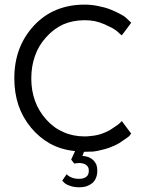

<svg xmlns="http://www.w3.org/2000/svg" viewBox="-20 -633 605 818"><path d="M295.9 63.5Q300.8 62.5 316.4 61.5Q336.9 61.5 347.7 70.3Q358.4 78.1 358.4 93.8Q358.4 112.3 347.7 120.1Q336.9 128.9 316.4 128.9Q299.8 128.9 287.1 124Q273.4 119.1 263.7 109.4Q257.8 118.2 245.1 136.7Q247.1 138.7 252 143.6Q254.9 147.5 261.7 151.4Q267.6 155.3 277.3 158.2Q286.1 162.1 295.9 163.1Q305.7 165 317.4 165Q335 165 349.6 160.2Q363.3 155.3 374 146.5Q384.8 136.7 389.6 123Q394.5 110.4 394.5 94.7Q394.5 80.1 390.6 68.4Q385.7 57.6 377 48.8Q368.2 41 356.4 36.1Q344.7 32.2 331.1 31.2Q333 25.4 337.9 13.7Q338.9 13.7 339.8 13.7Q358.4 13.7 377 12.7Q394.5 10.7 412.1 5.9Q429.7 2 443.4 -2.9Q457 -7.8 467.8 -12.7Q478.5 -17.6 488.3 -23.4Q498 -29.3 506.8 -36.1Q515.6 -42 522.5 -46.9Q528.3 -50.8 531.2 -53.7Q533.2 -56.6 535.2 -59.6Q537.1 -61.5 539.1 -63.5Q525.4 -81.1 499 -117.2Q497.1 -115.2 492.2 -110.4Q488.3 -107.4 483.4 -102.5Q477.5 -98.6 470.7 -93.8Q463.9 -88.9 456.1 -84Q448.2 -78.1 439.5 -74.2Q429.7 -69.3 418.9 -65.4Q407.2 -60.5 393.6 -57.6Q380.9 -54.7 367.2 -53.7Q354.5 -51.8 340.8 -51.8Q291 -51.8 250 -70.3Q209 -87.9 176.8 -124Q144.5 -160.2 128.9 -204.1Q113.3 -247.1 113.3 -298.8Q113.3 -350.6 128.9 -394.5Q144.5 -439.5 176.8 -474.6Q209 -510.7 250 -529.3Q291 -546.9 340.8 -546.9Q362.3 -546.9 383.8 -543Q405.3 -538.1 425.8 -529.3Q446.3 -519.5 460 -512.7Q472.7 -504.9 478.5 -500Q485.4 -494.1 490.2 -489.3Q495.1 -485.4 499 -482.4Q512.7 -500 539.1 -536.1Q534.2 -541 519.5 -554.7Q509.8 -564.5 492.2 -573.2Q474.6 -583 450.2 -592.8Q424.8 -602.5 397.5 -607.4Q370.1 -613.3 339.8 -613.3Q274.4 -613.3 219.7 -590.8Q166 -568.4 124 -523.4Q82 -477.5 61.5 -421.9Q41 -366.2 41 -298.8Q41 -237.3 58.6 -184.6Q76.2 -132.8 112.3 -88.9Q148.4 -45.9 194.3 -20.5Q241.2 4.9 299.8 10.7Q293.9 23.4 283.2 46.9Q286.1 50.8 295.9 63.5Z"/></svg>

Font: TextaAlt
Style: Regular
Weight: 400
Designer: Daniel Hernandez & Miguel Hernandez
Version: Version 1.005;com.myfonts.easy.latinotype.texta.alt-regular.